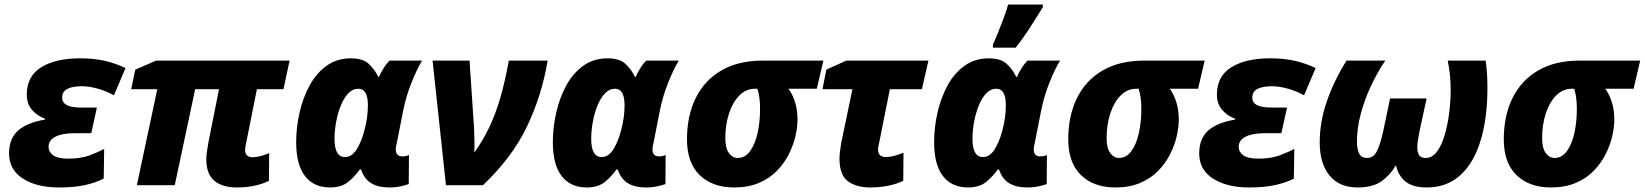

<svg xmlns="http://www.w3.org/2000/svg" viewBox="-20 -816 7247 846"><path d="M240 10Q142 10 81 -29Q20 -68 20 -140Q20 -206 60 -241Q100 -276 178 -289V-293Q143 -306 120.5 -332.5Q98 -359 98 -399Q98 -480 161.5 -519.5Q225 -559 332 -559Q396 -559 444 -547.5Q492 -536 533 -516L482 -396Q450 -414 412 -425Q374 -436 340 -436Q300 -436 277 -424.5Q254 -413 254 -385Q254 -364 274 -353Q294 -342 342 -342H407L382 -229H306Q254 -229 224 -213.5Q194 -198 194 -169Q194 -147 214 -132Q234 -117 280 -117Q335 -117 372 -130.5Q409 -144 439 -160L437 -29Q402 -11 354.5 -0.5Q307 10 240 10Z M1023 10Q960 10 924.5 -19.5Q889 -49 889 -115Q889 -130 892 -149Q895 -168 898 -187L945 -423H840L750 0H583L673 -423H558L576 -509L668 -549H1256L1229 -423H1112L1066 -193Q1064 -183 1062 -172.5Q1060 -162 1060 -155Q1060 -138 1069.5 -130.5Q1079 -123 1092 -123Q1109 -123 1127.5 -128Q1146 -133 1166 -141L1165 -19Q1139 -6 1103 2Q1067 10 1023 10Z M1434 10Q1363 10 1324 -40Q1285 -90 1285 -190Q1285 -255 1300 -320.5Q1315 -386 1344.5 -440Q1374 -494 1419.5 -526.5Q1465 -559 1526 -559Q1579 -559 1605 -534.5Q1631 -510 1647 -477H1650Q1657 -494 1670 -515Q1683 -536 1697 -549H1840Q1817 -512 1793 -451.5Q1769 -391 1757 -331L1730 -194Q1728 -184 1726 -175Q1724 -166 1724 -158Q1724 -127 1752 -127Q1770 -127 1782 -133L1781 -5Q1768 0 1745.5 5Q1723 10 1694 10Q1647 10 1616 -8.5Q1585 -27 1571 -69H1565Q1545 -40 1515 -15Q1485 10 1434 10ZM1500 -124Q1530 -124 1551 -157Q1572 -190 1585 -239Q1601 -297 1601 -352Q1601 -425 1559 -425Q1534 -425 1514.5 -404.5Q1495 -384 1481.5 -350.5Q1468 -317 1461 -278.5Q1454 -240 1454 -204Q1454 -124 1500 -124Z M1945 0 1886 -549H2049L2069 -248Q2070 -222 2070.5 -194Q2071 -166 2070 -144Q2109 -198 2137 -257.5Q2165 -317 2185.5 -388.5Q2206 -460 2222 -549H2393Q2368 -397 2302.5 -259.5Q2237 -122 2108 0Z M2565 10Q2494 10 2455 -40Q2416 -90 2416 -190Q2416 -255 2431 -320.5Q2446 -386 2475.5 -440Q2505 -494 2550.5 -526.5Q2596 -559 2657 -559Q2710 -559 2736 -534.5Q2762 -510 2778 -477H2781Q2788 -494 2801 -515Q2814 -536 2828 -549H2971Q2948 -512 2924 -451.5Q2900 -391 2888 -331L2861 -194Q2859 -184 2857 -175Q2855 -166 2855 -158Q2855 -127 2883 -127Q2901 -127 2913 -133L2912 -5Q2899 0 2876.5 5Q2854 10 2825 10Q2778 10 2747 -8.5Q2716 -27 2702 -69H2696Q2676 -40 2646 -15Q2616 10 2565 10ZM2631 -124Q2661 -124 2682 -157Q2703 -190 2716 -239Q2732 -297 2732 -352Q2732 -425 2690 -425Q2665 -425 2645.5 -404.5Q2626 -384 2612.5 -350.5Q2599 -317 2592 -278.5Q2585 -240 2585 -204Q2585 -124 2631 -124Z M3215 10Q3119 10 3063 -44.5Q3007 -99 3007 -202Q3007 -306 3045.5 -384Q3084 -462 3158.5 -505.5Q3233 -549 3342 -549H3608L3579 -425H3454Q3471 -403 3482.5 -368Q3494 -333 3494 -289Q3494 -256 3485 -216.5Q3476 -177 3456 -137Q3436 -97 3403.5 -63.5Q3371 -30 3324 -10Q3277 10 3215 10ZM3231 -120Q3263 -120 3285 -150Q3307 -180 3318 -229Q3329 -278 3329 -337Q3329 -390 3317 -425H3307Q3267 -425 3237.5 -395Q3208 -365 3192 -315.5Q3176 -266 3176 -208Q3176 -163 3192 -141.5Q3208 -120 3231 -120Z M3815 10Q3753 10 3716 -17.5Q3679 -45 3679 -117Q3679 -132 3681.5 -151Q3684 -170 3687 -188L3736 -423H3604L3621 -509L3709 -549H4071L4042 -423H3901L3855 -193Q3853 -184 3851 -174Q3849 -164 3849 -157Q3849 -139 3858.5 -131.5Q3868 -124 3882 -124Q3900 -124 3919 -129Q3938 -134 3961 -143L3960 -19Q3933 -6 3895.5 2Q3858 10 3815 10Z M4245 10Q4174 10 4135 -40Q4096 -90 4096 -190Q4096 -255 4111 -320.5Q4126 -386 4155.5 -440Q4185 -494 4230.5 -526.5Q4276 -559 4337 -559Q4390 -559 4416 -534.5Q4442 -510 4458 -477H4461Q4468 -494 4481 -515Q4494 -536 4508 -549H4651Q4628 -512 4604 -451.5Q4580 -391 4568 -331L4541 -194Q4539 -184 4537 -175Q4535 -166 4535 -158Q4535 -127 4563 -127Q4581 -127 4593 -133L4592 -5Q4579 0 4556.5 5Q4534 10 4505 10Q4458 10 4427 -8.5Q4396 -27 4382 -69H4376Q4356 -40 4326 -15Q4296 10 4245 10ZM4311 -124Q4341 -124 4362 -157Q4383 -190 4396 -239Q4412 -297 4412 -352Q4412 -425 4370 -425Q4345 -425 4325.5 -404.5Q4306 -384 4292.5 -350.5Q4279 -317 4272 -278.5Q4265 -240 4265 -204Q4265 -124 4311 -124ZM4355 -606V-620Q4366 -643 4378.5 -674.5Q4391 -706 4403 -738Q4415 -770 4422 -796H4575V-784Q4549 -743 4521 -698.5Q4493 -654 4455 -606Z M4895 10Q4799 10 4743 -44.5Q4687 -99 4687 -202Q4687 -306 4725.5 -384Q4764 -462 4838.5 -505.5Q4913 -549 5022 -549H5288L5259 -425H5134Q5151 -403 5162.5 -368Q5174 -333 5174 -289Q5174 -256 5165 -216.5Q5156 -177 5136 -137Q5116 -97 5083.5 -63.5Q5051 -30 5004 -10Q4957 10 4895 10ZM4911 -120Q4943 -120 4965 -150Q4987 -180 4998 -229Q5009 -278 5009 -337Q5009 -390 4997 -425H4987Q4947 -425 4917.5 -395Q4888 -365 4872 -315.5Q4856 -266 4856 -208Q4856 -163 4872 -141.5Q4888 -120 4911 -120Z M5484 10Q5386 10 5325 -29Q5264 -68 5264 -140Q5264 -206 5304 -241Q5344 -276 5422 -289V-293Q5387 -306 5364.5 -332.5Q5342 -359 5342 -399Q5342 -480 5405.5 -519.5Q5469 -559 5576 -559Q5640 -559 5688 -547.5Q5736 -536 5777 -516L5726 -396Q5694 -414 5656 -425Q5618 -436 5584 -436Q5544 -436 5521 -424.5Q5498 -413 5498 -385Q5498 -364 5518 -353Q5538 -342 5586 -342H5651L5626 -229H5550Q5498 -229 5468 -213.5Q5438 -198 5438 -169Q5438 -147 5458 -132Q5478 -117 5524 -117Q5579 -117 5616 -130.5Q5653 -144 5683 -160L5681 -29Q5646 -11 5598.5 -0.5Q5551 10 5484 10Z M5961 10Q5881 10 5838 -43Q5795 -96 5795 -188Q5795 -278 5826 -368.5Q5857 -459 5913 -549H6084Q6048 -496 6019.5 -434.5Q5991 -373 5975 -311Q5959 -249 5959 -193Q5959 -160 5968.5 -140Q5978 -120 6004 -120Q6032 -120 6047 -150Q6062 -180 6075 -239L6105 -382H6266L6235 -239Q6231 -218 6228 -199.5Q6225 -181 6225 -167Q6225 -146 6232.5 -133Q6240 -120 6262 -120Q6290 -120 6310.5 -146.5Q6331 -173 6344.5 -217.5Q6358 -262 6365 -315Q6372 -368 6372 -421Q6372 -457 6368.5 -488.5Q6365 -520 6359 -549H6526Q6530 -524 6532 -493.5Q6534 -463 6534 -429Q6534 -296 6504 -197Q6474 -98 6414.5 -44Q6355 10 6267 10Q6205 10 6173 -16Q6141 -42 6131 -88Q6105 -44 6067 -17Q6029 10 5961 10Z M6814 10Q6718 10 6662 -44.5Q6606 -99 6606 -202Q6606 -306 6644.5 -384Q6683 -462 6757.5 -505.5Q6832 -549 6941 -549H7207L7178 -425H7053Q7070 -403 7081.5 -368Q7093 -333 7093 -289Q7093 -256 7084 -216.5Q7075 -177 7055 -137Q7035 -97 7002.5 -63.5Q6970 -30 6923 -10Q6876 10 6814 10ZM6830 -120Q6862 -120 6884 -150Q6906 -180 6917 -229Q6928 -278 6928 -337Q6928 -390 6916 -425H6906Q6866 -425 6836.5 -395Q6807 -365 6791 -315.5Q6775 -266 6775 -208Q6775 -163 6791 -141.5Q6807 -120 6830 -120Z"/></svg>

Font: Noto Sans Disp ExtBd
Style: Italic
Weight: 800
Italic angle: -12°
Designer: Monotype Design Team
Foundry: Monotype Imaging Inc.
Version: Version 2.000;GOOG;noto-source:20170915:90ef993387c0